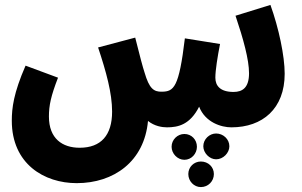

<svg xmlns="http://www.w3.org/2000/svg" viewBox="-20 -513 1228 781"><path d="M292 232C443 232 567 144 582 -21C608 0 639 5 659 5C705 5 753 -6 790 -79C815 -15 880 5 921 5C1048 5 1138 -71 1138 -213C1138 -285 1114 -399 1080 -493L938 -449C970 -354 993 -270 993 -215C993 -157 967 -139 930 -139C876 -139 856 -164 856 -197C856 -227 865 -283 875 -334L732 -357C708 -156 687 -141 639 -140C605 -139 587 -153 568 -218C561 -239 549 -284 530 -360L379 -320C412 -221 436 -134 436 -59C436 37 391 88 304 88C234 88 179 51 179 -39C179 -84 187 -122 216 -197L84 -246C35 -134 28 -73 28 -22C28 154 160 232 292 232ZM859 30C832 30 807 53 807 82C807 109 832 135 859 135C888 135 913 109 913 82C913 53 888 30 859 30ZM730 32C702 32 678 55 678 84C678 112 702 137 730 137C759 137 781 112 781 84C781 55 759 32 730 32ZM797 144C769 144 746 166 746 195C746 224 769 248 797 248C827 248 850 224 850 195C850 166 827 144 797 144Z"/></svg>

Font: Noto Sans Arabic UI XCn XBd
Style: Regular
Weight: 800
Width: 2
Designer: Monotype Design Team, Nadine Chahine and Nizar Qandah
Foundry: Monotype Imaging Inc.
Version: Version 2.010